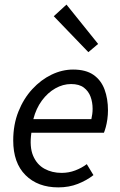

<svg xmlns="http://www.w3.org/2000/svg" viewBox="-20 -800 521 832"><path d="M232.6 12Q143.8 12 90.5 -41.1Q37.3 -94.1 37.3 -191.4Q37.3 -260 59.8 -316.5Q82.3 -373 120 -413.8Q157.6 -454.6 203.6 -476.6Q249.5 -498.6 296.7 -498.6Q352 -498.6 385.1 -475.6Q418.1 -452.5 433 -412.4Q447.9 -372.2 447.9 -322Q447.9 -302.3 445.2 -283.2Q442.5 -264.1 438.3 -248.9Q434 -233.6 430.4 -224.8H116Q107.2 -163.8 123.4 -125.3Q139.7 -86.8 172.6 -68.8Q205.4 -50.8 246.9 -50.8Q278.1 -50.8 306.1 -61.5Q334 -72.1 356.1 -88.7L384.9 -41.2Q356 -18.4 317.5 -3.2Q279 12 232.6 12ZM124.5 -283.9H375.9Q378.3 -294.7 379.8 -305.5Q381.3 -316.3 381.3 -328.6Q381.3 -356.5 372.5 -380.7Q363.6 -405 343.3 -420.4Q323 -435.8 288 -435.8Q252.8 -435.8 219.7 -417Q186.6 -398.3 161.4 -364.1Q136.3 -329.9 124.5 -283.9ZM362.9 -574 213 -729.7 268.1 -780.1 405.2 -609.6Z"/></svg>

Font: Source Sans Variable
Style: Italic
Weight: 200
Italic angle: -11°
Designer: Paul D. Hunt
Foundry: Adobe Systems Incorporated
Version: Version 3.006;hotconv 1.0.111;makeotfexe 2.5.65597